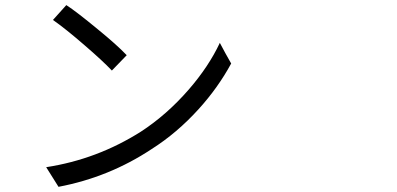

<svg xmlns="http://www.w3.org/2000/svg" viewBox="-20 -721 1540 745"><path d="M207 3.9 159.2 -72.3Q356.4 -102.5 526.4 -210Q627 -275.4 711.9 -373Q790 -462.9 833 -554.7L854.5 -514.6L877 -474.6Q826.2 -380.9 751 -297.9Q667 -205.1 568.4 -142.6Q403.3 -33.2 207 3.9ZM414.1 -447.3Q377.9 -485.4 307.6 -545.9Q234.4 -609.4 185.5 -643.6L237.3 -701.2Q275.4 -676.8 359.4 -607.4Q433.6 -546.9 471.7 -506.8Z"/></svg>

Font: Bpmf GenSeki Gothic R
Style: R
Weight: 400
Foundry: But Ko
Version: Version 1.320